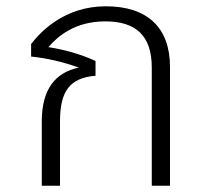

<svg xmlns="http://www.w3.org/2000/svg" viewBox="-20 -591 665 611"><path d="M317 -571C186 -571 110 -491 79 -451V-411C129 -406 180 -394 231 -376C155 -360 113 -306 113 -205V0H171V-205C171 -301 202 -343 284 -350V-397C236 -419 185 -433 134 -441C164 -476 219 -523 315 -523C412 -523 463 -478 463 -376V0H521V-378C521 -503 449 -571 317 -571Z"/></svg>

Font: FiraGO Light
Style: Regular
Weight: 300
Designer: bBox Type
Foundry: bBox Type GmbH
Version: Version 1.001;PS 001.001;hotconv 1.0.88;makeotf.lib2.5.64775